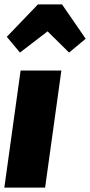

<svg xmlns="http://www.w3.org/2000/svg" viewBox="-32 -856 411 876"><path d="M59.1 -616.2 -1 -688 141.1 -835.9H251L358.9 -679.2L283.2 -616.2L185.1 -712.9ZM248 -534.2 173.8 0H-12.2L62 -534.2Z"/></svg>

Font: Fira Sans Compressed Heavy
Style: Italic
Weight: 900
Width: 3
Italic angle: -8°
Designer: Carrois Corporate & Edenspiekermann AG
Foundry: Carrois Corporate GbR & Edenspiekermann AG
Version: Version 4.203;PS 004.203;hotconv 1.0.88;makeotf.lib2.5.64775